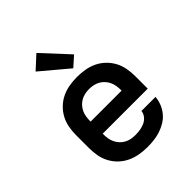

<svg xmlns="http://www.w3.org/2000/svg" viewBox="-217 -900 1034 1034"><g transform="rotate(-45 300.0 -383.0)"><path d="M303 8Q273 8 243 3Q213 -2 186 -14.5Q159 -27 137 -47.5Q115 -68 100.5 -94.5Q86 -121 80.5 -150.5Q75 -180 75 -210V-310Q75 -340 80.5 -369.5Q86 -399 100 -425Q114 -451 136 -472Q158 -493 184.5 -505.5Q211 -518 240.5 -523Q270 -528 300 -528Q330 -528 359.5 -523Q389 -518 415.5 -505.5Q442 -493 464 -472Q486 -451 500 -425Q514 -399 519.5 -369.5Q525 -340 525 -310V-214H182V-210Q182 -193 184.5 -177Q187 -161 194 -146Q201 -131 212.5 -118.5Q224 -106 238.5 -98Q253 -90 269.5 -87Q286 -84 303 -84Q321 -84 339 -87Q357 -90 373.5 -97.5Q390 -105 402 -119.5Q414 -134 416 -153H523Q521 -127 511.5 -103.5Q502 -80 486 -60.5Q470 -41 448 -27.5Q426 -14 402 -6Q378 2 353 5Q328 8 303 8ZM418 -306V-310Q418 -326 415.5 -342.5Q413 -359 406 -374Q399 -389 388 -401Q377 -413 363 -421Q349 -429 332.5 -432.5Q316 -436 300 -436Q284 -436 267.5 -432.5Q251 -429 237 -421Q223 -413 212 -401Q201 -389 194 -374Q187 -359 184.5 -342.5Q182 -326 182 -310V-306ZM319 -575 163 -706 237 -774 375 -625Z"/></g></svg>

Font: Zed Mono Semibold Extended
Style: Regular
Weight: 600
Width: 7
Monospace: yes
Designer: Belleve Invis
Foundry: Belleve Invis
Version: Version 1.0.0; ttfautohint (v1.8.4)